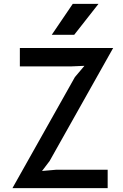

<svg xmlns="http://www.w3.org/2000/svg" viewBox="-20 -976 640 996"><path d="M44.5 0 368.5 -576 418 -634.5 347.5 -631.5H83V-727H567L237.5 -141L198 -89L271.5 -95.5H538.5V0ZM365 -795.5H248.5L357.5 -956H491Z"/></svg>

Font: Spline Sans Mono Medium
Style: Regular
Weight: 500
Monospace: yes
Version: Version 1.004